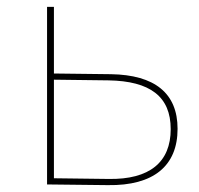

<svg xmlns="http://www.w3.org/2000/svg" viewBox="-20 -537 578 559"><path d="M137 -305 296 -303C417 -301 477 -256 477 -161C477 -65 416 -14 296 -16L137 -18ZM137 -517H117V0L294 2C427 4 497 -54 497 -162C497 -266 430 -319 303 -321L137 -323Z"/></svg>

Font: Montserrat-Alt1 Thin
Style: Regular
Weight: 100
Designer: Differentunic
Foundry: Differentunic
Version: Version 7.222